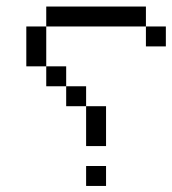

<svg xmlns="http://www.w3.org/2000/svg" viewBox="-20 -708 540 602"><path d="M437.5 -625H125V-687.5H437.5ZM62.5 -625H125V-500H62.5ZM125 -500H187.5V-437.5H125ZM187.5 -437.5H250V-375H187.5ZM250 -187.5H312.5V-125H250ZM250 -375H312.5V-250H250ZM437.5 -625H500V-562.5H437.5Z"/></svg>

Font: 寒蝉点阵体 16px
Style: Regular
Weight: 400
Designer: Designed by Warren2060
Foundry: ChillType
Version: Version 1.000